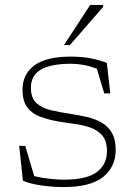

<svg xmlns="http://www.w3.org/2000/svg" viewBox="-20 -752 548 780"><path d="M267 -522Q314 -522 349.2 -515Q384.5 -508 414 -496.5L428 -372.5H403.5L373.5 -473Q343.5 -484 318.2 -488.5Q293 -493 269 -493Q187.5 -493 146.5 -469.5Q105.5 -446 105.5 -395.5Q105.5 -353.5 128.2 -333Q151 -312.5 188.2 -304Q225.5 -295.5 268.5 -289Q301 -284 333 -276.8Q365 -269.5 391.5 -254.8Q418 -240 434 -213.2Q450 -186.5 450 -142.5Q450 -74.5 399 -33.2Q348 8 237.5 8Q198 8 151 1.8Q104 -4.5 73 -18L58 -159.5H82.5L119 -36.5Q147.5 -29.5 181 -25.8Q214.5 -22 238.5 -22Q332.5 -22 373.5 -53.2Q414.5 -84.5 414.5 -137.5Q414.5 -178.5 396 -200.8Q377.5 -223 347.8 -233.5Q318 -244 283.5 -248.5Q249 -253 217 -258.5Q174.5 -266 141.8 -278.5Q109 -291 90.2 -316.5Q71.5 -342 71.5 -388Q71.5 -450.5 119.5 -486.2Q167.5 -522 267 -522ZM240 -569 346.5 -732H399V-724L264 -569Z"/></svg>

Font: Newsreader Caption ExtraLight
Style: Regular
Weight: 275
Designer: Hugues Gentile
Foundry: Production Type
Version: Version 1.001